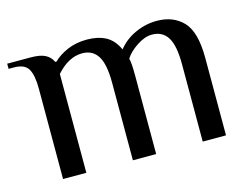

<svg xmlns="http://www.w3.org/2000/svg" viewBox="-76 -598 934 717"><g transform="rotate(-15 391.0 -240.0)"><path d="M87 -350Q87 -401 73 -425.5Q59 -450 17 -450H-3V-470H87Q124 -470 143.5 -460Q163 -450 172 -430H177Q198 -451 231.5 -465.5Q265 -480 307 -480Q349 -480 379 -464.5Q409 -449 427 -410Q453 -443 493.5 -461.5Q534 -480 577 -480Q641 -480 679 -440Q717 -400 717 -300V0H627V-300Q627 -372 607 -403.5Q587 -435 547 -435Q519 -435 488 -414.5Q457 -394 442 -370Q447 -355 447 -300V0H357V-300Q357 -372 337 -403.5Q317 -435 277 -435Q224 -435 177 -382V0H87Z"/></g></svg>

Font: El Messiri
Style: Regular
Weight: 400
Designer: Mohamed Gaber
Foundry: Kief Type Foundry
Version: Version 2.006